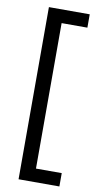

<svg xmlns="http://www.w3.org/2000/svg" viewBox="-97 -764 507 968"><g transform="rotate(10 156.0 -279.5)"><path d="M280.8 92.8V161.1H71.8V-720.2H280.8V-651.9H148.9V92.8Z"/></g></svg>

Font: Noto Sans Thai Looped ExtraCond
Style: Regular
Weight: 400
Width: 2
Designer: Sasikarn Vongin, Ben Mitchell
Foundry: The Fontpad Ltd
Version: Version 1.00